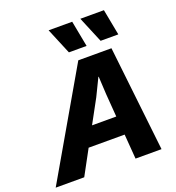

<svg xmlns="http://www.w3.org/2000/svg" viewBox="-210 -1009 1037 1132"><g transform="rotate(-20 308.0 -443.0)"><path d="M402 -723H291L223 -886H371ZM601 -723H490L422 -886H570ZM446 0 434 -155H208L124 0H-55L327 -660H535L609 0ZM272 -272H424L413 -417L407 -528H405L352 -419Z"/></g></svg>

Font: Elaine Sans
Style: Bold Italic
Weight: 700
Italic angle: -13°
Designer: Wei Huang
Foundry: Wei Huang
Version: Version 2.001;December 24, 2019;FontCreator 12.0.0.2547 64-b